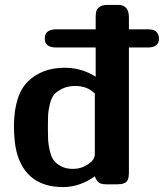

<svg xmlns="http://www.w3.org/2000/svg" viewBox="-20 -742 660 773"><path d="M36.1 -238.8Q38.1 -362.8 94.5 -416Q150.9 -469.2 240.2 -469.2Q309.1 -469.2 365.2 -433.1V-550.8H206.1Q160.2 -550.8 160.2 -586.9Q160.2 -624 207 -624H365.2V-671.9Q365.2 -688 367.7 -697Q370.1 -706.1 380.6 -714.1Q391.1 -722.2 412.1 -722.2H456.1Q499 -722.2 499 -671.9V-624H575.2Q602.1 -624 611.1 -612.1Q620.1 -600.1 620.1 -586.9Q620.1 -550.8 575.2 -550.8H499V-45.9Q499 -29.8 495.1 -19.8Q491.2 -9.8 483.2 -5.9Q475.1 -2 468.5 -1Q461.9 0 453.1 0H407.2Q386.2 0 377.2 -7.6Q368.2 -15.1 361.8 -32.2Q301.8 10.7 234.9 11.2Q84 11.2 46.9 -129.9Q36.1 -171.9 36.1 -238.8ZM172.9 -221.2Q172.9 -193.4 173.8 -176.8Q174.8 -160.2 180.4 -135.5Q186 -110.8 196 -96.9Q206.1 -83 226.1 -72.5Q246.1 -62 273.9 -62Q307.1 -62 334.5 -80.6Q361.8 -99.1 361.8 -121.1V-366.2Q360.8 -366.2 356.9 -369.6Q353 -373 349.1 -376Q345.2 -378.9 338.1 -383.1Q331.1 -387.2 323.5 -389.6Q315.9 -392.1 305.4 -394Q294.9 -396 284.2 -396Q253.4 -396 230.7 -385Q208 -374 197 -360.1Q186 -346.2 180.4 -321.5Q174.8 -296.9 173.8 -282Q172.9 -267.1 172.9 -242.2Z"/></svg>

Font: CMU Sans Serif
Style: Bold
Weight: 700
Version: Version 0.7.0